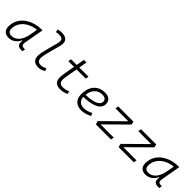

<svg xmlns="http://www.w3.org/2000/svg" viewBox="307 -2110 3489 3489"><g transform="rotate(45 2051.0 -366.0)"><path d="M177.7 10.3Q108.4 10.3 70.3 -27.8Q32.2 -65.9 32.2 -135.3Q32.2 -223.1 68.1 -294.7Q104 -366.2 168.9 -417Q233.9 -467.8 321.3 -495.1Q408.7 -522.5 511.2 -522.5H520.5L452.1 -135.7Q438 -53.7 511.7 -53.7H541L531.2 4.9H504.4Q435.1 4.9 410.4 -27.6Q385.7 -60.1 396.5 -133.3H387.7Q355.5 -64 301 -26.9Q246.6 10.3 177.7 10.3ZM192.9 -50.8Q273.9 -50.8 334.5 -119.1Q395 -187.5 417 -312.5L442.9 -458Q339.8 -446.8 262.2 -403.6Q184.6 -360.4 141.6 -293Q98.6 -225.6 98.6 -141.1Q98.6 -98.1 123.5 -74.5Q148.4 -50.8 192.9 -50.8Z M940.4 9.8Q786.6 9.8 786.6 -138.2Q786.6 -158.2 790.3 -191.2Q793.9 -224.1 808.1 -277.3L880.9 -555.2Q897.9 -620.1 876.2 -650.9Q854.5 -681.6 787.1 -681.6Q769.5 -681.6 751.5 -679.4Q733.4 -677.2 715.3 -671.9L703.6 -729.5Q728 -736.3 752.9 -739.3Q777.8 -742.2 802.7 -742.2Q896 -742.2 933.6 -692.6Q971.2 -643.1 945.3 -546.9L874.5 -277.3Q859.4 -221.2 856 -189.2Q852.5 -157.2 852.5 -141.6Q852.1 -51.3 949.7 -51.3Q999 -51.3 1056.6 -86.4L1079.6 -32.7Q1046.9 -12.7 1012.9 -1.5Q979 9.8 940.4 9.8Z M1502.9 9.8Q1346.7 9.8 1346.7 -141.6Q1346.7 -173.3 1351.1 -203.6Q1355.5 -233.9 1364.7 -287.1L1394.5 -458H1249L1259.3 -517.6H1405.3L1432.6 -674.3H1498.5L1471.2 -517.6H1707.5L1697.3 -458H1460.4L1430.7 -287.1Q1421.4 -234.9 1417 -206.5Q1412.6 -178.2 1412.6 -147.9Q1412.6 -51.3 1512.2 -51.3Q1550.3 -51.3 1579.3 -58.1Q1608.4 -64.9 1647.9 -82L1660.6 -26.4Q1627 -11.2 1589.4 -0.7Q1551.8 9.8 1502.9 9.8Z M2049.8 -51.3Q2089.8 -51.3 2135.5 -64.2Q2181.2 -77.1 2223.6 -100.1L2246.1 -47.4Q2199.7 -20.5 2146.7 -5.4Q2093.8 9.8 2045.4 9.8Q1946.8 9.8 1891.8 -45.7Q1836.9 -101.1 1836.9 -199.7Q1836.9 -301.3 1871.8 -374.5Q1906.7 -447.8 1971.4 -487.5Q2036.1 -527.3 2125.5 -527.3Q2200.7 -527.3 2242.7 -491.2Q2284.7 -455.1 2284.7 -390.6Q2284.7 -295.4 2183.1 -245.1Q2081.5 -194.8 1900.4 -190.9Q1903.8 -125 1943.1 -88.1Q1982.4 -51.3 2049.8 -51.3ZM1902.3 -246.6Q2054.2 -250.5 2136.5 -285.9Q2218.8 -321.3 2218.8 -387.7Q2218.8 -424.3 2192.4 -445.3Q2166 -466.3 2118.2 -466.3Q2026.9 -466.3 1970 -408Q1913.1 -349.6 1902.3 -246.6Z M2875.5 -456.1 2475.1 -59.6H2814.5L2803.7 0H2412.6L2397 -66.9L2792 -456.5L2460.4 -458L2470.7 -517.6H2862.8Z M3461.4 -456.1 3061 -59.6H3400.4L3389.6 0H2998.5L2982.9 -66.9L3377.9 -456.5L3046.4 -458L3056.6 -517.6H3448.7Z M3693.4 10.3Q3624 10.3 3585.9 -27.8Q3547.9 -65.9 3547.9 -135.3Q3547.9 -223.1 3583.7 -294.7Q3619.6 -366.2 3684.6 -417Q3749.5 -467.8 3836.9 -495.1Q3924.3 -522.5 4026.9 -522.5H4036.1L3967.8 -135.7Q3953.6 -53.7 4027.3 -53.7H4056.6L4046.9 4.9H4020Q3950.7 4.9 3926 -27.6Q3901.4 -60.1 3912.1 -133.3H3903.3Q3871.1 -64 3816.7 -26.9Q3762.2 10.3 3693.4 10.3ZM3708.5 -50.8Q3789.6 -50.8 3850.1 -119.1Q3910.6 -187.5 3932.6 -312.5L3958.5 -458Q3855.5 -446.8 3777.8 -403.6Q3700.2 -360.4 3657.2 -293Q3614.3 -225.6 3614.3 -141.1Q3614.3 -98.1 3639.2 -74.5Q3664.1 -50.8 3708.5 -50.8Z"/></g></svg>

Font: Cascadia Mono Light
Style: Italic
Weight: 300
Italic angle: -10°
Monospace: yes
Designer: Aaron Bell
Foundry: Saja Typeworks
Version: Version 2404.023; ttfautohint (v1.8.4)